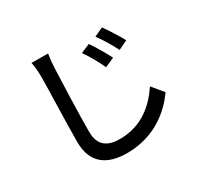

<svg xmlns="http://www.w3.org/2000/svg" viewBox="-171 -1001 1343 1286"><g transform="rotate(-30 500.0 -358.0)"><path d="M608 -698 538 -668C573 -619 604 -563 631 -505L703 -537C680 -585 635 -659 608 -698ZM740 -750 671 -718C706 -671 738 -617 767 -560L838 -594C814 -639 767 -713 740 -750ZM340 -779 212 -780C220 -746 223 -705 223 -664C223 -567 213 -310 213 -168C213 -1 315 64 467 64C691 64 825 -66 892 -161L821 -247C749 -141 645 -42 469 -42C382 -42 316 -78 316 -184C316 -322 324 -553 329 -664C330 -700 334 -741 340 -779Z"/></g></svg>

Font: Noto Sans CJK HK Medium
Style: Regular
Weight: 500
Designer: Ryoko NISHIZUKA 西塚涼子 (kana, bopomofo & ideographs); Paul D. Hunt (Latin, Greek & Cyrillic); Sandoll Communications 산돌커뮤니
Foundry: Adobe
Version: Version 2.004;hotconv 1.0.118;makeotfexe 2.5.65603